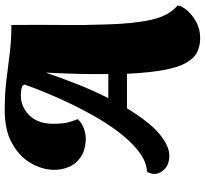

<svg xmlns="http://www.w3.org/2000/svg" viewBox="-48 -682 889 834"><g transform="rotate(-90 397.0 -264.5)"><path d="M649 160Q616 160 589.5 147.5Q563 135 543 101.5Q523 68 511 5.5Q499 -57 494 -158H344Q283 -58 231.5 -16Q180 26 139 26Q100 26 79 4.5Q58 -17 59 -43Q60 -51 62 -57.5Q64 -64 69 -71Q110 -73 150 -102Q190 -131 228 -178Q266 -225 299.5 -282Q333 -339 361.5 -398Q390 -457 412 -510.5Q434 -564 447 -603L442 -612Q430 -617 419.5 -618Q409 -619 400 -619Q353 -619 317 -585.5Q281 -552 277 -490Q276 -461 279 -435Q282 -409 297 -372Q280 -353 256 -345Q232 -337 215 -337Q165 -337 133.5 -358Q102 -379 88.5 -412.5Q75 -446 77 -484Q80 -532 108 -579Q136 -626 192.5 -657.5Q249 -689 336 -689Q405 -689 464 -682Q523 -675 581.5 -667.5Q640 -660 706 -660Q707 -536 706 -436.5Q705 -337 708 -259Q711 -134 728 -55Q745 24 791 62Q789 80 769.5 103Q750 126 719 143Q688 160 649 160ZM388 -239H493Q492 -301 493.5 -365Q495 -429 499 -508H498Q470 -426 443 -359.5Q416 -293 388 -239Z"/></g></svg>

Font: Sansita Swashed Black
Style: Regular
Weight: 900
Designer: Pablo Cosgaya
Foundry: Omnibus-Type
Version: Version 1.003; ttfautohint (v1.8.3)